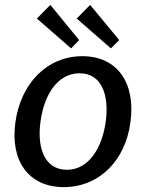

<svg xmlns="http://www.w3.org/2000/svg" viewBox="-20 -756 598 786"><path d="M186 -736 131 -680 271 -558 304 -592ZM349 -736 294 -680 434 -558 468 -592ZM241 10C387 10 494 -100 514 -256C536 -414 462 -526 317 -526C174 -526 65 -416 43 -255C21 -99 96 10 241 10ZM254 -61C160 -61 131 -155 146 -259C160 -364 213 -456 306 -456C398 -456 427 -364 413 -259C399 -155 346 -61 254 -61Z"/></svg>

Font: United Sans Medium
Style: Italic
Weight: 500
Italic angle: -8°
Designer: Pablo Impallari, Rodrigo Fuenzalida (Modified by Dan O. Williams)
Version: Version 1.000;PS 001.000;hotconv 1.0.88;makeotf.lib2.5.64775